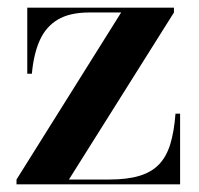

<svg xmlns="http://www.w3.org/2000/svg" viewBox="-20 -480 517 500"><path d="M23 0V-12.5L295.5 -447.5H212.5Q161.5 -447.5 130.2 -428.8Q99 -410 83.2 -374.2Q67.5 -338.5 63 -288H51V-460H433V-447.5L159.5 -12.5H264.5Q311 -12.5 342.8 -22Q374.5 -31.5 394 -51.8Q413.5 -72 423.5 -104.8Q433.5 -137.5 437 -184H449V0Z"/></svg>

Font: Bodoni Moda 18pt SemiBold
Style: Regular
Weight: 600
Designer: Owen Earl
Foundry: indestructible type
Version: Version 2.005